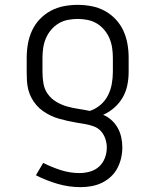

<svg xmlns="http://www.w3.org/2000/svg" viewBox="-20 -558 640 791"><path d="M312 213Q264 213 217.5 199.5Q171 186 128 164L158 113Q193 131 231 143Q269 155 308 155Q329 155 350.5 149Q372 143 388 128.5Q404 114 412 93Q420 72 420 50Q420 32 414 14Q408 -4 396 -17.5Q384 -31 366 -37.5Q348 -44 330 -47Q312 -50 294 -53Q276 -56 258.5 -60Q241 -64 223 -69Q205 -74 188.5 -82Q172 -90 157 -100.5Q142 -111 130 -125Q118 -139 109.5 -155Q101 -171 96.5 -189Q92 -207 91 -225Q90 -243 90 -262V-320Q90 -349 95 -377.5Q100 -406 112 -432Q124 -458 144 -479Q164 -500 189 -513.5Q214 -527 242.5 -532.5Q271 -538 300 -538Q329 -538 357.5 -532.5Q386 -527 411 -513.5Q436 -500 456 -479Q476 -458 488 -432Q500 -406 505 -377.5Q510 -349 510 -320V-262Q510 -234 504.5 -207Q499 -180 485.5 -156.5Q472 -133 451 -114.5Q430 -96 405 -85Q424 -77 439.5 -63Q455 -49 465 -31Q475 -13 479.5 7.5Q484 28 484 49Q484 71 479 93Q474 115 463.5 135Q453 155 436 170.5Q419 186 399 195.5Q379 205 356.5 209Q334 213 312 213ZM350 -101Q374 -109 393.5 -125.5Q413 -142 424.5 -164.5Q436 -187 440.5 -212Q445 -237 445 -262V-320Q445 -340 442 -360.5Q439 -381 431 -400Q423 -419 409.5 -435Q396 -451 378.5 -461.5Q361 -472 340.5 -476Q320 -480 300 -480Q280 -480 259.5 -476Q239 -472 221.5 -461.5Q204 -451 190.5 -435Q177 -419 169 -400Q161 -381 158 -360.5Q155 -340 155 -320V-262Q155 -238 159 -214Q163 -190 177 -170.5Q191 -151 212 -138.5Q233 -126 256 -119.5Q279 -113 302.5 -109.5Q326 -106 350 -101Z"/></svg>

Font: Iosevka Curly Slab LtEx
Style: Regular
Weight: 300
Width: 7
Monospace: yes
Designer: Belleve Invis
Foundry: Belleve Invis
Version: Version 11.1.0; ttfautohint (v1.8.3)